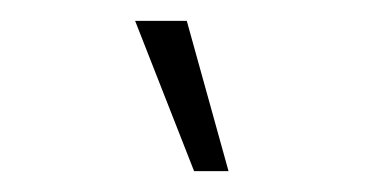

<svg xmlns="http://www.w3.org/2000/svg" viewBox="-20 -719 361 184"><path d="M109.5 -699H159L199 -555H166Z"/></svg>

Font: Urbanist ExtraLight
Style: Regular
Weight: 200
Designer: Corey Hu
Foundry: Corey Hu
Version: Version 1.330; ttfautohint (v1.8.4.7-5d5b)